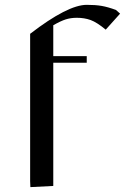

<svg xmlns="http://www.w3.org/2000/svg" viewBox="-20 -476 556 790"><path d="M104 269V-336.9Q258.8 -456.1 336.9 -456.1Q372.6 -456.1 398.2 -451.7Q423.8 -447.3 457 -435.1L474.1 -419.9L415 -354Q378.4 -384.3 352.8 -393.6Q327.1 -402.8 295.9 -402.8Q271.5 -402.8 250.5 -396.2Q229.5 -389.6 199.2 -372.1V-245.1H336.9V-217.8H199.2V289.1L105 293.9Z"/></svg>

Font: Dehuti
Style: Bold
Weight: 700
Version: Version 1.2